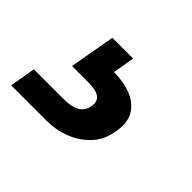

<svg xmlns="http://www.w3.org/2000/svg" viewBox="-165 -118 491 491"><g transform="rotate(45 81.0 127.5)"><path d="M-92 262 -80 192H28Q57 192 72.5 182.5Q88 173 91 153Q94 134 81.5 125.5Q69 117 41 117H-17L5 -7H80L70 52Q104 52 131.5 62.5Q159 73 173 95.5Q187 118 181 153Q176 189 154.5 213Q133 237 102 249.5Q71 262 35 262Z"/></g></svg>

Font: DM Sans 10pt SemiBold
Style: Italic
Weight: 600
Italic angle: -10°
Version: Version 4.004;gftools[0.9.30]